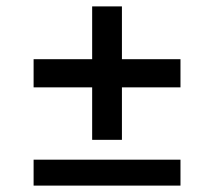

<svg xmlns="http://www.w3.org/2000/svg" viewBox="-20 -593 669 600"><path d="M85 -320V-408H544V-320ZM85 -13V-94H544V-13ZM268 -156V-573H361V-156Z"/></svg>

Font: Figtree Light SemiBold
Style: Regular
Weight: 600
Version: Version 2.002